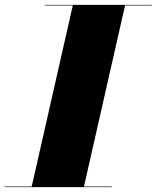

<svg xmlns="http://www.w3.org/2000/svg" viewBox="-65 -770 645 790"><path d="M-45 -2.5H65.5L234.5 -747.5H120V-750H560V-747.5H449.5L280.5 -2.5H395V0H-45Z"/></svg>

Font: Bodoni* 72pt Fatface
Style: Italic
Weight: 900
Italic angle: -13°
Version: Version 2.3